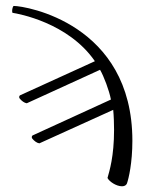

<svg xmlns="http://www.w3.org/2000/svg" viewBox="-20 -449 499 655"><path d="M358.4 -109.4 91.8 12.7C88.9 13.7 86.9 19.5 89.8 23.4C96.7 32.2 106.4 39.1 114.3 40L366.2 -74.2C368.2 -54.7 369.1 -26.4 369.1 -5.9C369.1 85 353.5 133.8 346.7 158.2C352.5 169.9 376 186.5 396.5 186.5C406.2 186.5 411.1 181.6 413.1 176.8C418.9 160.2 431.6 107.4 431.6 31.2C431.6 -369.1 66.4 -428.7 27.3 -428.7C23.4 -428.7 21.5 -416 21.5 -413.1C21.5 -410.2 21.5 -407.2 22.5 -405.3C42 -402.3 212.9 -372.1 303.7 -240.2L48.8 -124C45.9 -123 43.9 -117.2 46.9 -113.3C53.7 -104.5 63.5 -97.7 71.3 -96.7L321.3 -210.9C334 -189.5 352.5 -140.6 358.4 -109.4Z"/></svg>

Font: Crimson
Style: Roman
Weight: 400
Version: Version 0.2